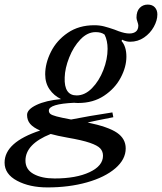

<svg xmlns="http://www.w3.org/2000/svg" viewBox="-132 -558 706 837"><path d="M554 -495Q554 -469 538.5 -441Q523 -413 496 -394.5Q469 -376 435 -376Q418 -376 400 -385L398 -379Q419 -355 419 -311Q419 -266 394 -219Q369 -172 321.5 -140.5Q274 -109 209 -109Q198 -109 192 -110Q81 -105 81 -76Q81 -67 87.5 -61.5Q94 -56 114.5 -50.5Q135 -45 178 -37Q253 -52 358 -68L362 -47Q279 -31 250 -24Q341 -5 378.5 21Q416 47 416 89Q416 137 370.5 176Q325 215 247 237Q169 259 75 259Q-3 259 -57.5 230Q-112 201 -112 151Q-112 62 43 11Q13 -2 -0.5 -18Q-14 -34 -14 -57Q-14 -81 27 -100.5Q68 -120 134 -126Q103 -141 84 -168.5Q65 -196 65 -234Q65 -282 90 -332Q115 -382 163.5 -415Q212 -448 279 -448Q302 -448 321.5 -443Q341 -438 367 -429Q371 -427 385 -422Q399 -417 410.5 -414.5Q422 -412 432 -412Q450 -412 460.5 -420.5Q471 -429 471 -447Q471 -452 467 -463.5Q463 -475 463 -481Q463 -509 477 -523.5Q491 -538 512 -538Q532 -538 543 -526Q554 -514 554 -495ZM337 -345Q337 -381 324 -407Q310 -418 285 -418Q249 -418 218.5 -386Q188 -354 169.5 -307Q151 -260 150 -220Q147 -142 202 -142Q238 -142 269 -173.5Q300 -205 318.5 -252.5Q337 -300 337 -345ZM162 42Q117 34 89 26Q-21 70 -21 142Q-21 181 14.5 200.5Q50 220 106 220Q200 220 258.5 192.5Q317 165 317 121Q317 102 305 89Q293 76 259.5 64.5Q226 53 162 42Z"/></svg>

Font: Ibarra Real Nova SemiBold
Style: Italic
Weight: 600
Italic angle: -22°
Designer: Jose Maria Ribagorda & Octavio Pardo
Foundry: Octavio Pardo
Version: Version 1.014